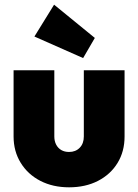

<svg xmlns="http://www.w3.org/2000/svg" viewBox="-20 -789 590 820"><path d="M275 11Q206 11 152.5 -16.5Q99 -44 68.5 -93.5Q38 -143 38 -206V-489H212V-206Q212 -186 220 -171Q228 -156 242 -148Q256 -140 275 -140Q303 -140 320.5 -158Q338 -176 338 -206V-489H512V-206Q512 -142 482 -93Q452 -44 398.5 -16.5Q345 11 275 11ZM335 -541 127 -633 211 -769 385 -627Z"/></svg>

Font: Outfit Thin ExtraBold
Style: Regular
Weight: 800
Version: Version 1.100;gftools[0.9.27]